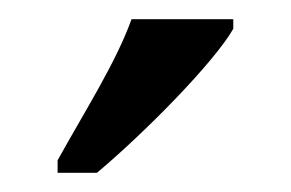

<svg xmlns="http://www.w3.org/2000/svg" viewBox="-20 -786 303 200"><path d="M40 -619V-606H81C131 -648 203 -721 223 -756V-766H117C101 -721 67 -668 40 -619Z"/></svg>

Font: Noto Serif Bengali ExtraCondensed Medium
Style: Regular
Weight: 500
Width: 2
Designer: Juan Bruce, Universal Thirst, Indian Type Foundry and the Monotype Design Team.
Foundry: Monotype Imaging Inc.
Version: Version 2.003